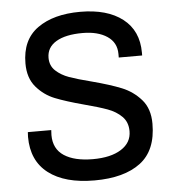

<svg xmlns="http://www.w3.org/2000/svg" viewBox="-51 -744 729 801"><g transform="rotate(-5 313.5 -343.0)"><path d="M556 -504V-492H458V-507Q458 -555 419 -581Q380 -607 316 -607Q245 -607 205.5 -583.5Q166 -560 166 -516Q166 -483 188.5 -462Q211 -441 244.5 -429Q278 -417 337 -402Q413 -382 460 -363Q507 -344 540.5 -306Q574 -268 574 -205Q574 -93 505.5 -41.5Q437 10 313 10Q189 10 120.5 -42.5Q52 -95 52 -195L53 -215H151L150 -194Q150 -136 193.5 -107.5Q237 -79 314 -79Q389 -79 432.5 -106.5Q476 -134 476 -182Q476 -220 452.5 -243.5Q429 -267 393.5 -280Q358 -293 297 -309Q222 -329 177 -347Q132 -365 100 -402.5Q68 -440 68 -501Q68 -600 135 -648Q202 -696 314 -696Q427 -696 491.5 -646Q556 -596 556 -504Z"/></g></svg>

Font: Chivo
Style: Regular
Weight: 400
Designer: Hector Gatti
Foundry: Omnibus-Type
Version: Version 1.006; ttfautohint (v1.4.1)